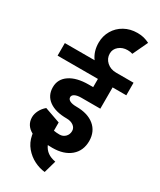

<svg xmlns="http://www.w3.org/2000/svg" viewBox="-316 -1055 1113 1336"><g transform="rotate(30 241.0 -386.5)"><path d="M254 -381Q222 -381 203.5 -371.5Q185 -362 185 -346Q185 -329 203.5 -319.5Q222 -310 256 -310Q347 -310 399.5 -267Q452 -224 453 -148Q453 -69 399.5 -23.5Q346 22 254 22Q228 22 217 21Q231 52 256 70Q281 88 320 95L292 194Q249 190 206 168.5Q163 147 130.5 108.5Q98 70 88 17L86 5Q25 -28 25 -93Q25 -119 39 -147Q53 -175 79 -197L204 -153V-87Q225 -83 251 -83Q278 -83 296.5 -101.5Q315 -120 315 -148Q315 -173 293.5 -189Q272 -205 238 -205Q148 -205 97 -242Q46 -279 46 -346Q46 -411 101.5 -448.5Q157 -486 254 -486H289V-552H-35V-653H204Q167 -704 167 -773Q167 -827 193 -871.5Q219 -916 265 -941.5Q311 -967 368 -967H369H370Q397 -967 419 -961.5Q441 -956 466 -944L409 -823Q391 -829 369 -829Q328 -829 300 -805.5Q272 -782 272 -747Q272 -707 302 -680Q332 -653 377 -653H517V-552H407V-381Z"/></g></svg>

Font: Akshar SemiBold
Style: Regular
Weight: 600
Designer: Tall Chai
Foundry: Tall Chai
Version: Version 1.000